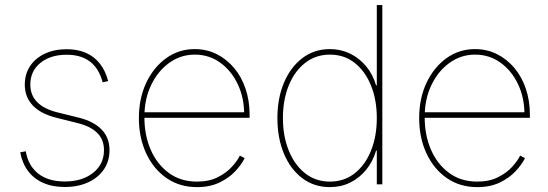

<svg xmlns="http://www.w3.org/2000/svg" viewBox="-20 -748 2225 779"><path d="M242.7 10.7Q192.9 10.7 155 -6.1Q117.2 -22.9 93.8 -54.2Q70.3 -85.4 62 -129.9L84.5 -134.3Q94.7 -75.2 135.3 -43.5Q175.8 -11.7 242.7 -11.7Q314 -11.7 357.9 -46.9Q401.9 -82 401.9 -138.7Q401.9 -181.2 375 -208.3Q348.1 -235.4 295.4 -248.5L209.5 -270Q146 -285.6 113.3 -319.8Q80.6 -354 80.6 -404.8Q80.6 -447.8 102.1 -480Q123.5 -512.2 162.1 -530.3Q200.7 -548.3 250.5 -548.3Q294.4 -548.3 327.9 -533.9Q361.3 -519.5 384.5 -490.7Q407.7 -461.9 418.9 -418.9L396.5 -414.1Q381.8 -469.7 345.5 -497.8Q309.1 -525.9 250.5 -525.9Q184.6 -525.9 143.8 -492.7Q103 -459.5 103 -404.8Q103 -362.3 130.6 -334Q158.2 -305.7 213.4 -292L300.3 -270.5Q360.4 -255.4 392.3 -222.4Q424.3 -189.5 424.3 -138.7Q424.3 -94.2 401.4 -60.5Q378.4 -26.9 337.4 -8.1Q296.4 10.7 242.7 10.7Z M779.3 11.2Q708.5 11.2 655.5 -25.6Q602.5 -62.5 573 -126Q543.5 -189.5 543.5 -269Q543.5 -348.6 573.2 -411.9Q603 -475.1 654.3 -512Q705.6 -548.8 770 -548.8Q818.4 -548.8 858.9 -528.6Q899.4 -508.3 929.7 -472.4Q960 -436.5 976.3 -387.9Q992.7 -339.4 992.7 -282.7V-270H555.2V-292.5H980L970.7 -283.7Q970.7 -351.6 944.6 -406.5Q918.5 -461.4 873.3 -493.9Q828.1 -526.4 770 -526.4Q713.4 -526.4 667 -493.2Q620.6 -460 593.3 -403.1Q565.9 -346.2 565.9 -274.4V-271.5Q565.9 -199.7 591.3 -140.9Q616.7 -82 664.6 -46.6Q712.4 -11.2 779.3 -11.2Q828.6 -11.2 863.8 -29.1Q898.9 -46.9 921.1 -71.5Q943.4 -96.2 953.1 -116.7L972.7 -106.4Q960.4 -81.1 935.1 -53.7Q909.7 -26.4 870.8 -7.6Q832 11.2 779.3 11.2Z M1318.4 11.2Q1254.4 11.2 1206.3 -25.1Q1158.2 -61.5 1131.8 -125Q1105.5 -188.5 1105.5 -269Q1105.5 -349.1 1132.1 -412.4Q1158.7 -475.6 1206.8 -512.2Q1254.9 -548.8 1318.4 -548.8Q1362.8 -548.8 1400.4 -530.5Q1438 -512.2 1465.6 -479Q1493.2 -445.8 1505.9 -401.4H1508.8V-727.5H1531.2V0H1508.8V-136.7H1505.9Q1492.7 -92.3 1465.3 -58.8Q1438 -25.4 1400.6 -7.1Q1363.3 11.2 1318.4 11.2ZM1318.4 -11.2Q1376.5 -11.2 1419.2 -44.9Q1461.9 -78.6 1485.4 -137Q1508.8 -195.3 1508.8 -269Q1508.8 -343.3 1485.1 -401.4Q1461.4 -459.5 1418.9 -492.9Q1376.5 -526.4 1318.4 -526.4Q1261.2 -526.4 1218.3 -492.9Q1175.3 -459.5 1151.6 -401.4Q1127.9 -343.3 1127.9 -269Q1127.9 -195.3 1151.6 -137Q1175.3 -78.6 1218 -44.9Q1260.7 -11.2 1318.4 -11.2Z M1916.5 11.2Q1845.7 11.2 1792.7 -25.6Q1739.7 -62.5 1710.2 -126Q1680.7 -189.5 1680.7 -269Q1680.7 -348.6 1710.4 -411.9Q1740.2 -475.1 1791.5 -512Q1842.8 -548.8 1907.2 -548.8Q1955.6 -548.8 1996.1 -528.6Q2036.6 -508.3 2066.9 -472.4Q2097.2 -436.5 2113.5 -387.9Q2129.9 -339.4 2129.9 -282.7V-270H1692.4V-292.5H2117.2L2107.9 -283.7Q2107.9 -351.6 2081.8 -406.5Q2055.7 -461.4 2010.5 -493.9Q1965.3 -526.4 1907.2 -526.4Q1850.6 -526.4 1804.2 -493.2Q1757.8 -460 1730.5 -403.1Q1703.1 -346.2 1703.1 -274.4V-271.5Q1703.1 -199.7 1728.5 -140.9Q1753.9 -82 1801.8 -46.6Q1849.6 -11.2 1916.5 -11.2Q1965.8 -11.2 2001 -29.1Q2036.1 -46.9 2058.3 -71.5Q2080.6 -96.2 2090.3 -116.7L2109.9 -106.4Q2097.7 -81.1 2072.3 -53.7Q2046.9 -26.4 2008.1 -7.6Q1969.2 11.2 1916.5 11.2Z"/></svg>

Font: Inter 17pt Thin
Style: Regular
Weight: 250
Version: Version 4.001;git-66647c0bb